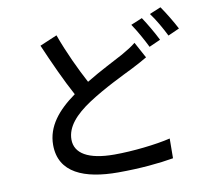

<svg xmlns="http://www.w3.org/2000/svg" viewBox="-92 -930 1183 1083"><g transform="rotate(-10 500.0 -389.0)"><path d="M781 -785 716 -758C743 -719 776 -659 796 -618L861 -647C842 -686 806 -748 781 -785ZM895 -827 830 -800C858 -763 891 -705 912 -662L977 -691C959 -727 921 -790 895 -827ZM290 -773 191 -731C237 -624 288 -512 334 -428C232 -355 164 -273 164 -167C164 -7 306 49 499 49C626 49 737 38 817 24L818 -89C735 -69 601 -54 495 -54C346 -54 271 -100 271 -179C271 -252 327 -314 415 -372C510 -434 614 -483 680 -516C712 -533 740 -547 766 -563L716 -655C693 -636 668 -621 635 -602C584 -574 502 -534 420 -484C378 -563 329 -665 290 -773Z"/></g></svg>

Font: Noto Sans TC Medium
Style: Regular
Weight: 500
Designer: Ryoko NISHIZUKA 西塚涼子 (kana, bopomofo & ideographs); Paul D. Hunt (Latin, Greek & Cyrillic); Sandoll Communications 산돌커뮤니
Foundry: Adobe
Version: Version 2.004;hotconv 1.0.118;makeotfexe 2.5.65603